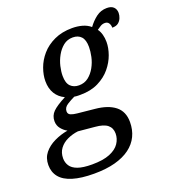

<svg xmlns="http://www.w3.org/2000/svg" viewBox="-186 -695 937 1045"><g transform="rotate(-20 282.5 -172.0)"><path d="M180 240Q106 240 57 225Q8 210 -15.5 181Q-39 152 -39 111Q-39 70 -16 41.5Q7 13 44.5 -5Q82 -23 123 -30Q104 -40 89 -58.5Q74 -77 74 -102Q74 -134 96 -156Q118 -178 172 -206Q139 -221 120.5 -251Q102 -281 102 -324Q102 -359 116 -398Q130 -437 159 -470.5Q188 -504 233 -525Q278 -546 337 -546Q368 -546 395 -538.5Q422 -531 442 -514Q463 -543 490 -563.5Q517 -584 552 -584Q578 -584 591 -571Q604 -558 604 -537Q604 -523 598 -508Q592 -493 579.5 -483Q567 -473 544 -473Q544 -489 536.5 -500Q529 -511 514 -511Q500 -511 488.5 -504Q477 -497 466 -489Q477 -474 482.5 -454Q488 -434 488 -411Q488 -377 474.5 -339Q461 -301 433 -267Q405 -233 361 -211Q317 -189 257 -189Q252 -189 245.5 -189Q239 -189 233 -189.5Q227 -190 221 -191Q199 -181 176.5 -166.5Q154 -152 154 -130Q154 -114 168.5 -108Q183 -102 205 -100L304 -90Q378 -83 418.5 -51Q459 -19 459 42Q459 87 441.5 123.5Q424 160 389 186Q354 212 302 226Q250 240 180 240ZM187 189Q251 189 290 173Q329 157 346.5 130.5Q364 104 364 74Q364 42 342 24Q320 6 271 2L175 -7Q142 -3 113 10.5Q84 24 66.5 47.5Q49 71 49 104Q49 128 61.5 147.5Q74 167 104 178Q134 189 187 189ZM267 -240Q299 -240 322 -258Q345 -276 360.5 -304Q376 -332 382.5 -362.5Q389 -393 389 -418Q389 -459 371.5 -478Q354 -497 323 -497Q291 -497 268 -478.5Q245 -460 229.5 -432Q214 -404 207 -374Q200 -344 200 -319Q200 -277 218.5 -258.5Q237 -240 267 -240Z"/></g></svg>

Font: ET Text
Style: Italic
Weight: 470
Italic angle: -12°
Designer: Monotype Design Team
Foundry: Monotype Imaging Inc.
Version: Version 2.009